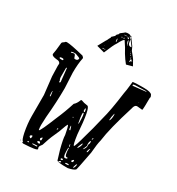

<svg xmlns="http://www.w3.org/2000/svg" viewBox="-194 -944 993 1075"><g transform="rotate(30 303.0 -407.0)"><path d="M47.9 -606.4Q72.3 -606.4 159.2 -585Q168.9 -578.1 168.9 -572.3Q160.2 -533.2 160.2 -474.6L165 -377.9Q165 -289.1 155.3 -184.6L153.3 -135.7V-129.9Q153.3 -115.2 156.2 -101.6H158.2Q167 -106.4 207 -206.1Q234.4 -268.6 252 -326.2Q266.6 -337.9 276.4 -364.3L279.3 -366.2H282.2Q297.9 -359.4 322.3 -356.4Q343.8 -356.4 355.5 -188.5Q364.3 -123 371.1 -123Q377 -123 399.4 -208Q413.1 -252.9 432.6 -335.9Q450.2 -398.4 465.8 -518.6Q468.8 -527.3 476.6 -597.7Q492.2 -600.6 529.3 -600.6H547.9Q592.8 -600.6 601.6 -586.9L606.4 -575.2L604.5 -567.4Q604.5 -502 601.6 -489.3H599.6Q575.2 -492.2 568.4 -492.2H567.4Q550.8 -492.2 545.9 -465.8Q496.1 -307.6 485.4 -223.6Q478.5 -199.2 473.6 -138.7Q451.2 -19.5 448.2 -15.6Q437.5 -4.9 403.3 2Q335 2.9 332 -6.8L314.5 -64.5Q297.9 -127.9 297.9 -151.4Q290 -196.3 283.2 -209Q278.3 -209 258.8 -151.4Q234.4 -99.6 223.6 -64.5L215.8 -41Q203.1 -25.4 203.1 -19.5V-16.6L206.1 -6.8Q206.1 3.9 118.2 7.8Q110.4 5.9 110.4 3.9L112.3 -2Q103.5 -2 93.8 -46.9Q83 -102.5 83 -149.4V-286.1L70.3 -399.4L68.4 -465.8L69.3 -480.5Q64.5 -494.1 45.9 -494.1Q11.7 -497.1 11.7 -510.7Q15.6 -524.4 21.5 -586.9Q23.4 -592.8 35.2 -599.6Q39.1 -606.4 47.9 -606.4ZM568.4 -590.8 497.1 -588.9Q485.4 -587.9 485.4 -584V-582Q485.4 -579.1 488.3 -579.1L570.3 -587.9V-590.8ZM93.8 -569.3 96.7 -567.4 110.4 -571.3H116.2Q122.1 -568.4 127.9 -547.9L134.8 -546.9H136.7Q149.4 -546.9 152.3 -559.6V-560.5Q152.3 -565.4 122.1 -575.2H106.4Q93.8 -574.2 93.8 -569.3ZM54.7 -511.7V-510.7Q55.7 -506.8 61.5 -506.8H75.2L78.1 -508.8V-513.7Q76.2 -516.6 70.3 -516.6H65.4Q56.6 -516.6 54.7 -511.7ZM566.4 -514.6H562.5V-513.7H566.4ZM116.2 -480.5H114.3V-429.7V-421.9Q114.3 -408.2 121.1 -397.5L119.1 -395.5V-393.6L122.1 -390.6H125L127.9 -395.5L119.1 -480.5L118.2 -482.4ZM478.5 -391.6H476.6Q469.7 -365.2 469.7 -347.7V-346.7H471.7Q479.5 -357.4 479.5 -383.8ZM148.4 -347.7H145.5V-346.7H148.4ZM322.3 -336.9 320.3 -335V-320.3L324.2 -316.4H326.2L329.1 -318.4L325.2 -336.9ZM114.3 -329.1H112.3V-311.5L114.3 -296.9H118.2V-304.7ZM324.2 -310.5 321.3 -307.6V-296.9Q321.3 -285.2 329.1 -244.1H332V-252.9Q332 -310.5 324.2 -310.5ZM290 -261.7H285.2L283.2 -258.8L285.2 -257.8H286.1L290 -260.7ZM438.5 -206.1 439.5 -204.1H441.4Q445.3 -208 445.3 -213.9V-214.8H444.3Q438.5 -211.9 438.5 -206.1ZM300.8 -212.9H299.8V-206.1Q300.8 -187.5 305.7 -187.5H306.6L309.6 -188.5Q302.7 -212.9 300.8 -212.9ZM432.6 -169.9 434.6 -160.2 422.9 -132.8H424.8Q437.5 -146.5 437.5 -160.2V-171.9Q441.4 -175.8 441.4 -183.6V-193.4H439.5Q432.6 -189.5 432.6 -169.9ZM247.1 -163.1H242.2L241.2 -157.2V-154.3H242.2L247.1 -159.2ZM408.2 -156.2 405.3 -159.2Q392.6 -132.8 392.6 -125V-123H394.5Q408.2 -142.6 408.2 -156.2ZM449.2 -128.9H452.1Q456.1 -129.9 459 -153.3H457Q449.2 -142.6 449.2 -128.9ZM349.6 -120.1H346.7V-119.1Q346.7 -105.5 350.6 -105.5H352.5ZM352.5 -98.6H348.6V-75.2Q349.6 -39.1 359.4 -39.1H364.3Q371.1 -39.1 374 -43.9V-47.9H366.2Q353.5 -47.9 352.5 -98.6ZM186.5 -64.5Q186.5 -56.6 195.3 -56.6L197.3 -60.5V-75.2H195.3Q186.5 -70.3 186.5 -64.5ZM400.4 -45.9V-42L403.3 -39.1H407.2Q413.1 -42 413.1 -51.8L410.2 -54.7H409.2Q403.3 -50.8 400.4 -45.9ZM426.8 -17.6V-15.6H427.7Q434.6 -15.6 438.5 -37.1V-42H437.5Q432.6 -42 426.8 -17.6ZM128.9 -46.9V-45.9L135.7 -39.1H140.6L142.6 -47.9V-54.7Q142.6 -56.6 138.7 -56.6Q128.9 -53.7 128.9 -46.9ZM180.7 -40Q187.5 -36.1 195.3 -36.1H196.3L198.2 -38.1V-39.1Q198.2 -48.8 189.5 -48.8Q180.7 -45.9 180.7 -40ZM342.8 -24.4V-22.5Q342.8 -19.5 349.6 -19.5Q353.5 -20.5 356.4 -23.4Q355.5 -29.3 347.7 -29.3Q342.8 -26.4 342.8 -24.4ZM376 -14.6 379.9 -12.7H388.7Q398.4 -12.7 399.4 -15.6V-17.6L391.6 -19.5H385.7Q377.9 -19.5 376 -14.6ZM338.9 -2.9H341.8Q351.6 -2.9 354.5 -8.8L351.6 -11.7H346.7Q338.9 -6.8 338.9 -2.9ZM162.1 -16.6V-15.6H188.5L193.4 -16.6V-21.5H186.5Q162.1 -21.5 162.1 -16.6ZM135.7 -18.6 131.8 -14.6 134.8 -12.7H138.7L143.6 -15.6L140.6 -18.6ZM94.7 -2V-3.9H97.7V0ZM254.9 -660.2 204.1 -673.8 231.4 -723.6Q234.4 -725.6 240.2 -740.2L247.1 -752V-752.9Q245.1 -752.9 245.1 -754.9Q250 -758.8 262.7 -771.5Q266.6 -784.2 269.5 -785.2Q274.4 -785.2 278.3 -797.9Q300.8 -814.5 302.7 -817.4Q311.5 -821.3 327.1 -820.3L335 -816.4Q345.7 -814.5 345.7 -812.5H344.7V-809.6Q344.7 -807.6 346.7 -807.6Q347.7 -807.6 375 -769.5L385.7 -746.1Q413.1 -712.9 415 -709L434.6 -673.8L395.5 -663.1Q377 -685.5 360.4 -712.9Q351.6 -729.5 342.8 -744.1Q334 -758.8 328.1 -766.6Q322.3 -774.4 321.3 -777.3Q317.4 -779.3 310.1 -769.5Q302.7 -759.8 292 -738.3Q281.2 -724.6 254.9 -660.2ZM348.6 -796.9H347.7Q347.7 -790 351.6 -773.4Q357.4 -759.8 372.1 -761.7H373L372.1 -765.6Q349.6 -796.9 348.6 -796.9ZM404.3 -704.1V-703.1Q400.4 -685.5 405.3 -685.5Q408.2 -687.5 408.2 -689.5L406.2 -690.4V-691.4H408.2L417 -696.3L416 -697.3Q411.1 -697.3 411.1 -698.2Q408.2 -703.1 404.3 -704.1ZM348.6 -759.8H351.6Q351.6 -761.7 348.6 -762.7L340.8 -788.1H339.8Q334 -779.3 348.6 -759.8ZM282.2 -745.1H283.2Q288.1 -745.1 283.2 -764.6V-765.6Q277.3 -765.6 282.2 -746.1ZM344.7 -797.9H347.7Q347.7 -800.8 345.7 -800.8Q343.8 -811.5 335 -811.5V-810.5ZM327.1 -796.9V-795.9Q336.9 -794.9 337.9 -793.9H338.9V-794.9Q338.9 -796.9 334 -801.8Q329.1 -801.8 327.1 -796.9ZM304.7 -800.8H305.7Q310.5 -800.8 325.2 -803.7L324.2 -804.7Q309.6 -805.7 304.7 -800.8ZM234.4 -677.7Q234.4 -675.8 238.3 -675.8H243.2Q245.1 -675.8 254.9 -677.7V-678.7H241.2Q234.4 -678.7 234.4 -677.7ZM307.6 -782.2H308.6Q312.5 -786.1 318.4 -786.1L313.5 -789.1Q307.6 -785.2 307.6 -782.2ZM389.6 -723.6V-721.7Q389.6 -717.8 393.6 -717.8H394.5Q394.5 -720.7 390.6 -723.6ZM397.5 -710.9V-710Q400.4 -703.1 401.4 -703.1L402.3 -704.1V-705.1Q400.4 -710.9 398.4 -710.9ZM295.9 -782.2H296.9Q303.7 -785.2 304.7 -788.1H303.7Q295.9 -786.1 295.9 -784.2ZM383.8 -734.4Q383.8 -726.6 388.7 -726.6V-727.5Q387.7 -730.5 383.8 -734.4ZM300.8 -805.7H301.8H303.7V-807.6H302.7ZM245.1 -723.6Q246.1 -723.6 247.1 -726.6Q245.1 -726.6 245.1 -723.6ZM379.9 -738.3 381.8 -736.3H382.8V-738.3H380.9ZM237.3 -694.3H238.3Q240.2 -695.3 240.2 -695.8Q240.2 -696.3 236.3 -695.3ZM402.3 -710.9H404.3V-711.9H402.3Z"/></g></svg>

Font: Love Ya Like A Sister
Style: Regular
Weight: 400
Designer: Kimberly Geswein
Foundry: Kimberly Geswein
Version: Version 1.002 2007